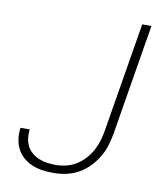

<svg xmlns="http://www.w3.org/2000/svg" viewBox="-83 -805 766 882"><g transform="rotate(10 300.0 -363.5)"><path d="M225 8Q199 8 174 4.5Q149 1 126 -8.5Q103 -18 84.5 -34Q66 -50 55 -71.5Q44 -93 40.5 -118.5Q37 -144 41 -170H84Q81 -150 83.5 -130Q86 -110 94.5 -93Q103 -76 117.5 -63.5Q132 -51 150 -43.5Q168 -36 188 -33Q208 -30 229 -30Q253 -30 278 -36Q303 -42 325 -55.5Q347 -69 365 -89Q383 -109 395 -131.5Q407 -154 414 -178Q421 -202 425 -227L509 -735H552L467 -220Q462 -191 453.5 -162.5Q445 -134 429 -107Q413 -80 390.5 -57Q368 -34 340.5 -19Q313 -4 283.5 2Q254 8 225 8Z"/></g></svg>

Font: Iosevka Aile XLt Obl
Style: Regular
Weight: 200
Italic angle: -9°
Designer: Belleve Invis
Foundry: Belleve Invis
Version: Version 31.1.0; ttfautohint (v1.8.4)